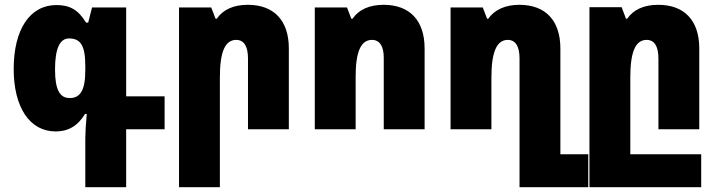

<svg xmlns="http://www.w3.org/2000/svg" viewBox="-20 -538 2984 799"><path d="M335 241H505V0H665V-137H505V-507H363L347 -444H338C305 -499 268 -517 215 -517C104 -517 37 -415 37 -251C37 -92 103 9 212 9C263 9 303 -13 334 -64H341C337 -17 335 15 335 37ZM270 -130C229 -130 209 -164 209 -249C209 -338 230 -378 267 -378C316 -378 335 -348 335 -262V-246C335 -162 314 -130 270 -130Z M725 241H895V-216C895 -321 916 -372 963 -372C996 -372 1012 -344 1012 -295V0H1182V-336C1182 -453 1120 -518 1011 -518C952 -518 908 -498 882 -460H877L859 -507H725Z M1290 0H1460V-219C1460 -321 1481 -372 1528 -372C1561 -372 1577 -344 1577 -298V0H1747V-336C1747 -453 1685 -518 1576 -518C1517 -518 1473 -498 1447 -460H1442L1424 -507H1290Z M2142 241H2428V104H2312V-336C2312 -453 2250 -518 2141 -518C2084 -518 2038 -498 2012 -460H2007L1989 -507H1855V0H2025V-216C2025 -321 2047 -372 2093 -372C2126 -372 2142 -344 2142 -295Z M2433 241H2898V104H2603V-216C2603 -321 2624 -372 2671 -372C2704 -372 2720 -344 2720 -295V0H2890V-336C2890 -453 2828 -518 2719 -518C2660 -518 2616 -498 2590 -460H2585L2567 -508H2433Z"/></svg>

Font: Noto Sans Armenian Condensed Black
Style: Regular
Weight: 900
Width: 3
Designer: Monotype Design Team
Foundry: Monotype Imaging Inc.
Version: Version 2.008